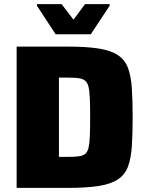

<svg xmlns="http://www.w3.org/2000/svg" viewBox="-20 -915 714 935"><path d="M61 0V-688H309Q403 -688 462 -678.5Q521 -669 555 -646Q589 -623 603.5 -583.5Q618 -544 622 -485.5Q626 -427 626 -344Q626 -261 622 -202.5Q618 -144 603.5 -104.5Q589 -65 555 -42Q521 -19 462 -9.5Q403 0 309 0ZM267 -151H309Q341 -151 361.5 -153.5Q382 -156 394 -165Q406 -174 411 -195Q416 -216 417.5 -251.5Q419 -287 419 -343Q419 -400 417.5 -436Q416 -472 411 -492.5Q406 -513 394 -522.5Q382 -532 361.5 -534.5Q341 -537 309 -537H267ZM251 -748 160 -887V-895H280L338 -819L394 -895H514V-887L422 -748Z"/></svg>

Font: Saira Thin ExtraBold
Style: Regular
Weight: 800
Version: Version 1.101